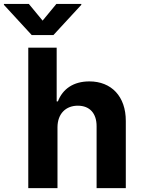

<svg xmlns="http://www.w3.org/2000/svg" viewBox="-86 -974 730 994"><path d="M63.2 -953.8H-65.7V-948.9L78.1 -792.6H190.7L334.9 -948.9V-953.8H206L134.6 -867.2ZM211.6 -315.3C212 -385.7 255 -426.8 316.8 -426.8C378.2 -426.8 414.4 -387.4 414.1 -320.3V0H565.3V-347.3C565.7 -475.1 490.4 -552.6 376.8 -552.6C294 -552.6 238.6 -513.5 213.8 -449.2H207.4V-727.3H60.4V0H211.6Z"/></svg>

Font: TID UI
Style: Bold
Weight: 700
Designer: The TID Project Authors
Foundry: Bakken & Bæck
Version: Version 1.001;hotconv 1.0.109;makeotfexe 2.5.65596